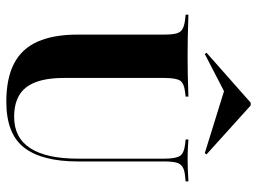

<svg xmlns="http://www.w3.org/2000/svg" viewBox="-124 -686 821 614"><g transform="rotate(90 287.0 -379.5)"><path d="M91.1 -369.4V-492.7Q91.1 -518.5 87.5 -532.3Q83.9 -546 73.4 -552Q62.9 -558.1 42.7 -560.5L27.4 -562.1V-571Q40.3 -571 58.5 -570.2Q76.6 -569.4 100 -569Q123.4 -568.5 149.2 -568.5H159.7H171.8Q197.6 -568.5 219.8 -569Q241.9 -569.4 259.7 -570.2Q277.4 -571 289.5 -571V-562.1L275.8 -560.5Q246.8 -557.3 238.3 -544.4Q229.8 -531.5 229.8 -492.7V-369.4ZM305.6 11.3Q231.5 11.3 183.9 -13.3Q136.3 -37.9 113.7 -88.7Q91.1 -139.5 91.1 -217.7V-369.4H229.8V-172.6Q229.8 -91.1 259.7 -52.4Q289.5 -13.7 354 -13.7Q421 -13.7 454.4 -65.3Q487.9 -116.9 487.9 -218.5V-369.4H496.8V-217.7Q496.8 -103.2 452.8 -46Q408.9 11.3 305.6 11.3ZM487.9 -369.4V-492.7Q487.9 -530.6 479 -544Q470.2 -557.3 441.1 -560.5L426.6 -562.1V-571Q437.1 -570.2 454 -569.4Q471 -568.5 491.9 -568.5Q506.5 -568.5 519.4 -569Q532.3 -569.4 543.1 -570.2Q554 -571 560.5 -571V-562.1L545.2 -560.5Q525 -558.9 514.5 -552.4Q504 -546 500.4 -532.3Q496.8 -518.5 496.8 -492.7V-369.4ZM153.2 -623.4 149.2 -629 308.9 -770.2H317.7L474.2 -629L470.2 -623.4L246.8 -692.7L318.5 -708.9Z"/></g></svg>

Font: Playfair 144pt SemiCondensed ExtraBold
Style: Regular
Weight: 800
Width: 4
Designer: Claus Eggers Sørensen
Foundry: Claus Eggers Sørensen
Version: Version 2.203